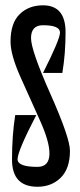

<svg xmlns="http://www.w3.org/2000/svg" viewBox="-20 -698 304 729"><path d="M245.6 -125.6Q245.6 -57.8 210.6 -23.3Q175.6 11.1 122.2 11.1Q25.6 11.1 25.6 -92.2Q25.6 -184.4 37.8 -261.1H117.8Q46.7 -124.4 46.7 -93.3Q46.7 -64.4 122.2 -64.4Q167.8 -64.4 167.8 -115.6Q167.8 -161.1 131.1 -242.2Q94.4 -323.3 57.2 -406.7Q20 -490 20 -540Q20 -610 54.4 -643.9Q88.9 -677.8 143.3 -677.8Q228.9 -677.8 228.9 -575.6Q228.9 -493.3 216.7 -421.1H143.3Q207.8 -548.9 207.8 -574.4Q207.8 -602.2 143.3 -602.2Q97.8 -602.2 97.8 -553.3Q97.8 -506.7 171.7 -340.6Q245.6 -174.4 245.6 -125.6Z"/></svg>

Font: Le Murmure
Style: Regular
Weight: 600
Width: 2
Designer: Jeremy Landes, Alexander Slobzheninov (Cyrillic)
Foundry: Velvetyne Type Foundry
Version: Version 1.0